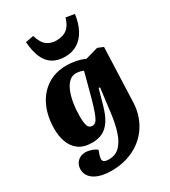

<svg xmlns="http://www.w3.org/2000/svg" viewBox="-244 -931 1137 1281"><g transform="rotate(-30 324.5 -290.5)"><path d="M439 -291 429 -292 397 -178Q378 -109 351.5 -69.5Q325 -30 290.5 -13.5Q256 3 211 3Q145 3 106.5 -26.5Q68 -56 52 -102.5Q36 -149 36 -202Q36 -296 69 -370Q102 -444 165.5 -487Q229 -530 319 -530Q348 -530 386 -523Q424 -516 455 -501L554 -529L597 -511L581 -92Q579 -38 562 10.5Q545 59 515 99Q485 139 442 168.5Q399 198 345.5 214Q292 230 228 230Q191 230 159 223Q127 216 103 202Q79 188 65.5 166.5Q52 145 52 118Q52 83 75.5 59Q99 35 138 35Q150 35 166.5 39Q183 43 199 50Q215 57 222 66L212 93Q206 111 205 125Q204 139 214 147Q224 155 251 155Q303 155 335.5 122Q368 89 387 30.5Q406 -28 416 -107ZM268 -94Q281 -94 292 -103Q303 -112 314 -137Q325 -162 338.5 -206Q352 -250 370 -320L402 -440Q391 -446 375.5 -449.5Q360 -453 346 -453Q315 -453 292 -431Q269 -409 254.5 -372Q240 -335 232.5 -289Q225 -243 225 -194Q225 -143 233 -118.5Q241 -94 268 -94ZM341 -584Q285 -584 246.5 -608Q208 -632 187.5 -680Q167 -728 162 -799L224 -811Q242 -751 272.5 -729Q303 -707 344 -707Q396 -707 426.5 -731Q457 -755 473 -810L539 -799Q530 -733 504.5 -684.5Q479 -636 438 -610Q397 -584 341 -584Z"/></g></svg>

Font: Literata 18pt ExtraBold
Style: Italic
Weight: 800
Italic angle: -2°
Designer: Latin by Veronika Burian and Jose Scaglione. Greek by Irene Vlachou. Cyrillic by Vera Evstafieva
Foundry: TypeTogether
Version: Version 3.103;gftools[0.9.29]